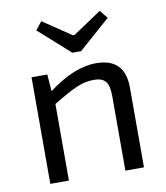

<svg xmlns="http://www.w3.org/2000/svg" viewBox="-82 -796 745 864"><g transform="rotate(-10 290.5 -364.0)"><path d="M278 -564 136 -691 165 -728 294 -641H302L432 -728L462 -691L318 -564ZM150 -487 156 -410Q274 -499 374 -499Q506 -499 506 -365V0H421V-341Q421 -389 405 -408Q389 -427 351 -427Q311 -427 270.5 -409Q230 -391 163 -350V0H78V-487Z"/></g></svg>

Font: Exo 2.0
Style: Regular
Weight: 400
Designer: Natanael Gama
Version: Version 1.001;PS 001.001;hotconv 1.0.70;makeotf.lib2.5.58329